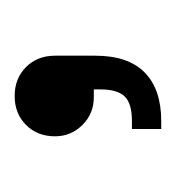

<svg xmlns="http://www.w3.org/2000/svg" viewBox="-9 -747 240 262"><g transform="rotate(-90 111.0 -616.0)"><path d="M56 -661Q56 -685 71.5 -700.5Q87 -716 111 -716Q135 -716 150.5 -700.5Q166 -685 166 -661V-606Q166 -561 143 -538.5Q120 -516 77 -516H66V-556H77Q101 -556 110.5 -566Q120 -576 120 -599V-608H109Q87 -608 71.5 -623.5Q56 -639 56 -661Z"/></g></svg>

Font: Space Grotesk Variable
Style: Regular
Weight: 400
Designer: Florian Karsten (Space Grotesk), Colophon Foundry (Space Mono)
Foundry: Florian Karsten
Version: Version 1.106